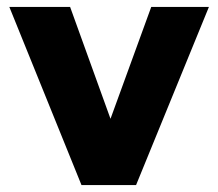

<svg xmlns="http://www.w3.org/2000/svg" viewBox="-20 -536 632 556"><path d="M216 0 7 -516H183L300 -192L418 -516H585L374 0Z"/></svg>

Font: Red Hat Text VF
Style: Regular
Weight: 400
Designer: Pentagram, MCKL
Foundry: Pentagram, MCKL
Version: Version 1.023